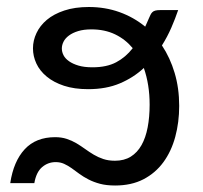

<svg xmlns="http://www.w3.org/2000/svg" viewBox="-20 -536 595 562"><path d="M250.5 -339Q292.5 -339 320.2 -353.8Q348 -368.5 368.5 -395Q347 -421 316.8 -435.5Q286.5 -450 247.5 -450Q225 -450 208.8 -445Q192.5 -440 181.8 -432Q171 -424 166 -414Q161 -404 161 -394Q161 -384 166 -374.2Q171 -364.5 182 -356.8Q193 -349 209.8 -344Q226.5 -339 250.5 -339ZM501.5 -506.5Q493 -481.5 481.5 -455Q470 -428.5 454 -403Q478 -367 491.2 -322.5Q504.5 -278 504.5 -226Q504.5 -178 493 -135.5Q481.5 -93 458.2 -61.2Q435 -29.5 399.8 -11.2Q364.5 7 317 7Q291.5 7 272.8 2Q254 -3 239 -10.8Q224 -18.5 212.2 -27.2Q200.5 -36 189.5 -43.8Q178.5 -51.5 167.5 -56.5Q156.5 -61.5 143 -61.5Q120.5 -61.5 103.2 -46.8Q86 -32 80.5 0H10Q19.5 -63.5 52.2 -99Q85 -134.5 141.5 -134.5Q160 -134.5 175.2 -129.5Q190.5 -124.5 203.5 -116.8Q216.5 -109 229 -100Q241.5 -91 254.5 -83.2Q267.5 -75.5 282.5 -70.5Q297.5 -65.5 316.5 -65.5Q343.5 -65.5 362.8 -77.5Q382 -89.5 394.2 -111.2Q406.5 -133 412.2 -163.2Q418 -193.5 418 -229.5Q418 -288.5 401 -337Q371 -309 331 -292Q291 -275 238 -275Q197.5 -275 167.2 -285Q137 -295 116.8 -311.8Q96.5 -328.5 86.5 -350Q76.5 -371.5 76.5 -394.5Q76.5 -417.5 86.8 -439.2Q97 -461 117.2 -478Q137.5 -495 168.2 -505.2Q199 -515.5 240 -515.5Q288 -515.5 329.8 -500.5Q371.5 -485.5 405 -458Q407.5 -463.5 410 -469Q412.5 -474.5 415 -480.5Q418 -487 420.2 -492Q422.5 -497 425.8 -500.2Q429 -503.5 434.5 -505Q440 -506.5 449.5 -506.5Z"/></svg>

Font: Lato 2
Style: Regular
Weight: 400
Designer: Lukasz Dziedzic with Adam Twardoch and Botio Nikoltchev
Foundry: tyPoland Lukasz Dziedzic
Version: Version 2.015; 2015-08-06; http://www.latofonts.com/